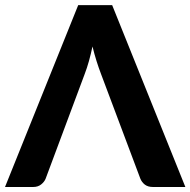

<svg xmlns="http://www.w3.org/2000/svg" viewBox="-30 -746 760 766"><path d="M709.5 0H580Q560.5 0 548.2 -9.2Q536 -18.5 530 -33L373 -451Q364 -474.5 355.2 -502.2Q346.5 -530 339 -560.5Q332.5 -530 324.8 -502.2Q317 -474.5 308 -451L152 -33Q147 -20.5 134.2 -10.2Q121.5 0 102.5 0H-10L282 -725.5H417.5Z"/></svg>

Font: Lato
Style: Regular
Weight: 800
Designer: Lukasz Dziedzic with Adam Twardoch and Botio Nikoltchev
Foundry: tyPoland Lukasz Dziedzic
Version: Version 2.015; 2015-08-06; http://www.latofonts.com/; ttfaut